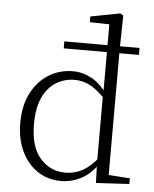

<svg xmlns="http://www.w3.org/2000/svg" viewBox="-56 -847 729 908"><g transform="rotate(5 308.5 -393.0)"><path d="M226 -612V-645H583V-612ZM117 -244Q117 -135 165 -81Q213 -27 284 -27Q328 -27 365 -47Q402 -67 440 -114L444 -113L449 -94Q412 -36 365.5 -11Q319 14 267 14Q204 14 155.5 -18.5Q107 -51 79.5 -109Q52 -167 52 -243Q52 -325 82 -384Q112 -443 164 -475.5Q216 -508 280 -508Q326 -508 369 -484.5Q412 -461 450 -405H454L441 -387Q402 -429 367 -448.5Q332 -468 291 -468Q243 -468 203.5 -444Q164 -420 140.5 -370.5Q117 -321 117 -244ZM591 0 433 9 430 -92V-95V-409L431 -415V-744L338 -746V-773L478 -800L493 -791L490 -630V-34L591 -27Z"/></g></svg>

Font: Noto Serif SC ExtraLight
Style: Regular
Weight: 200
Designer: Ryoko NISHIZUKA 西塚涼子 (kana & ideographs); Frank Grießhammer (Latin, Greek & Cyrillic); Wenlong ZHANG 张文龙 (bopomofo); San
Foundry: Adobe
Version: Version 2.002-H1;hotconv 1.1.0;makeotfexe 2.6.0